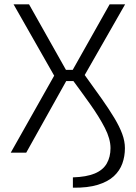

<svg xmlns="http://www.w3.org/2000/svg" viewBox="-20 -710 633 893"><path d="M319 163V115Q382 113 420.5 97Q459 81 476.5 50.5Q494 20 494 -21Q494 -64 467.5 -115.5Q441 -167 398 -227.5Q355 -288 303 -358L490 -690H562L374 -361Q419 -299 453.5 -250Q488 -201 512 -161Q536 -121 548.5 -87Q561 -53 561 -21Q561 17 549 50.5Q537 84 509.5 109.5Q482 135 435 149.5Q388 164 319 163ZM30 0 232 -358 43 -690H115L302 -358L102 0ZM260 -333V-385H347V-333Z"/></svg>

Font: Exo 2 Light
Style: Regular
Weight: 300
Designer: Natanael Gama
Foundry: Natanael Gama
Version: Version 2.010